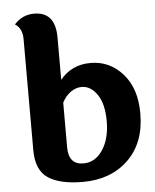

<svg xmlns="http://www.w3.org/2000/svg" viewBox="-55 -831 718 888"><g transform="rotate(-5 304.0 -386.5)"><path d="M235 -155Q235 -74 304 -74Q359 -74 393.5 -126Q428 -178 428 -259Q428 -340 398 -383.5Q368 -427 326 -427Q299 -427 274.5 -409.5Q250 -392 235 -362ZM235 -665V-468Q288 -534 376.5 -534Q465 -534 525.5 -466Q586 -398 586 -282Q586 -145 505 -67Q424 11 295 11Q188 11 133 -25.5Q78 -62 78 -155V-671Q78 -721 44 -742Q82 -784 136 -784Q235 -784 235 -665Z"/></g></svg>

Font: Laila
Style: Bold
Weight: 700
Designer: Hitesh Malaviya
Foundry: Indian Type Foundry
Version: Version 1.302;PS 1.0;hotconv 1.0.78;makeotf.lib2.5.61930; tt